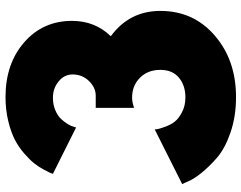

<svg xmlns="http://www.w3.org/2000/svg" viewBox="-112 -768 896 713"><g transform="rotate(-90 336.5 -412.0)"><path d="M47 -664Q48 -668 50.5 -674Q53 -680 63 -698.5Q73 -717 86 -733.5Q99 -750 122.5 -770.5Q146 -791 174 -805.5Q202 -820 243.5 -830Q285 -840 332 -840Q456 -840 535.5 -770.5Q615 -701 615 -593Q615 -508 558 -449Q652 -380 652 -265Q652 -142 560.5 -63Q469 16 332 16Q260 16 200.5 -4.5Q141 -25 107 -54.5Q73 -84 49.5 -113.5Q26 -143 18 -164L9 -184L212 -286Q212 -281 213.5 -273.5Q215 -266 222 -246.5Q229 -227 240.5 -212Q252 -197 276 -184.5Q300 -172 331 -172Q375 -172 404 -196Q433 -220 433 -265Q433 -312 403.5 -341Q374 -370 330 -370Q321 -370 311.5 -368Q302 -366 297 -364L292 -363V-505H337Q367 -505 391.5 -530Q416 -555 416 -591Q416 -622 390 -643Q364 -664 330 -664Q304 -664 283 -655Q262 -646 250.5 -633.5Q239 -621 231.5 -608.5Q224 -596 222 -587L219 -578Z"/></g></svg>

Font: Spartan MB
Style: Regular
Weight: 900
Designer: Matt Bailey
Foundry: Matt Bailey
Version: Version 001.001